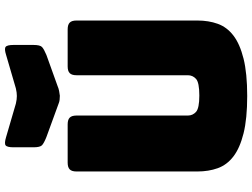

<svg xmlns="http://www.w3.org/2000/svg" viewBox="-143 -874 1032 786"><g transform="rotate(-90 373.0 -481.0)"><path d="M682 -189Q682 -143 668.5 -105.5Q655 -68 620.5 -41.5Q586 -15 526 0Q466 15 373 15Q280 15 220 0Q160 -15 125.5 -41.5Q91 -68 77.5 -105.5Q64 -143 64 -189V-684Q64 -703 72.5 -711.5Q81 -720 100 -720H257Q276 -720 284.5 -711.5Q293 -703 293 -684V-228Q293 -208 308 -194.5Q323 -181 375 -181Q428 -181 443 -194.5Q458 -208 458 -228V-684Q458 -703 466.5 -711.5Q475 -720 494 -720H646Q665 -720 673.5 -711.5Q682 -703 682 -684ZM404 -932 541 -972Q566 -980 574 -974Q582 -968 582 -941V-860Q582 -833 573.5 -825Q565 -817 541 -807L413 -761Q404 -757 393.5 -755Q383 -753 374 -752Q365 -752 357 -753Q349 -754 342 -757L205 -807Q180 -817 171.5 -825Q163 -833 163 -860V-941Q163 -968 171 -974Q179 -980 205 -972L342 -932Q359 -928 373 -928Q387 -928 404 -932Z"/></g></svg>

Font: Bungee
Style: Regular
Weight: 400
Designer: David Jonathan Ross
Foundry: David Jonathan Ross
Version: Version 1.000;PS 1.0;hotconv 1.0.72;makeotf.lib2.5.5900